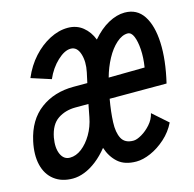

<svg xmlns="http://www.w3.org/2000/svg" viewBox="-135 -731 854 844"><g transform="rotate(-15 292.0 -309.0)"><path d="M96 14Q45 14 11.5 -12Q-22 -38 -33 -84Q-44 -130 -31 -190Q-11 -282 51.5 -328.5Q114 -375 202 -375H265L275 -421Q285 -468 273.5 -504Q262 -540 233 -540Q205 -540 172 -509Q139 -478 119 -432L29 -461Q51 -513 85.5 -551Q120 -589 161.5 -610.5Q203 -632 244 -632Q284 -632 312.5 -609Q341 -586 355 -549Q390 -590 428.5 -611Q467 -632 503 -632Q559 -632 588.5 -587Q618 -542 621.5 -463.5Q625 -385 601 -283H342Q332 -226 330 -179.5Q328 -133 342.5 -105.5Q357 -78 396 -78Q411 -78 433.5 -91Q456 -104 475.5 -126Q495 -148 501 -175L570 -114Q551 -75 518.5 -46Q486 -17 450.5 -1.5Q415 14 385 14Q332 14 302 -12.5Q272 -39 258 -82Q233 -51 205.5 -29.5Q178 -8 150 3Q122 14 96 14ZM107 -78Q135 -78 161 -98Q187 -118 207 -152Q227 -186 235 -228L246 -285H187Q141 -285 106.5 -262Q72 -239 61 -182Q53 -136 66 -107Q79 -78 107 -78ZM362 -374 526 -376Q533 -420 530.5 -457Q528 -494 518.5 -517Q509 -540 492 -540Q467 -540 441 -517Q415 -494 394.5 -456Q374 -418 362 -374Z"/></g></svg>

Font: Victor Mono Thin
Style: Bold Italic
Weight: 700
Italic angle: -12°
Monospace: yes
Version: Version 1.561;gftools[0.9.30]